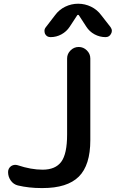

<svg xmlns="http://www.w3.org/2000/svg" viewBox="-20 -1001 608 1010"><path d="M74.2 -25.4Q50.8 -31.2 36.6 -51.3Q22.5 -71.3 22.5 -95.7Q22.5 -115.2 38.1 -127Q48.8 -133.8 60.5 -133.8Q66.4 -133.8 73.2 -131.8Q143.6 -108.4 204.1 -108.4Q271.5 -108.4 302.2 -149.9Q333 -191.4 333 -293V-693.4Q333 -717.8 351.1 -735.8Q369.1 -753.9 394 -753.9Q418.9 -753.9 437 -735.8Q455.1 -717.8 455.1 -693.4V-263.7Q455.1 -131.8 394.5 -71.8Q334 -11.7 204.1 -11.7Q201.2 -11.7 198.2 -11.7Q131.8 -11.7 74.2 -25.4ZM395.5 -919.9Q394.5 -922.9 390.6 -922.9Q386.7 -922.9 385.7 -919.9L346.7 -860.4Q330.1 -835 303.2 -820.3Q276.4 -805.7 246.1 -805.7Q225.6 -805.7 216.8 -823.2Q213.9 -831.1 213.9 -838.9Q213.9 -848.6 220.7 -857.4L269.5 -920.9Q291 -950.2 323.2 -965.8Q355.5 -981.4 391.1 -981.4Q426.8 -981.4 459 -965.8Q491.2 -950.2 512.7 -920.9L561.5 -858.4Q568.4 -848.6 568.4 -838.9Q568.4 -831.1 564.5 -824.2Q555.7 -805.7 535.2 -805.7Q504.9 -805.7 477.5 -820.3Q450.2 -835 433.6 -861.3Z"/></svg>

Font: Gen Jyuu GothicX Medium
Style: Regular
Weight: 500
Designer: Ryoko NISHIZUKA (kana &amp; ideographs); Paul D. Hunt (Latin, Greek &amp; Cyrillic); Wenlong ZHANG (bopomofo); Sandoll C
Version: Version 1.058.20140828